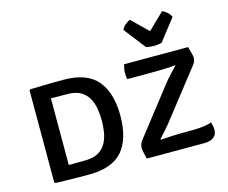

<svg xmlns="http://www.w3.org/2000/svg" viewBox="-107 -928 1285 1081"><g transform="rotate(-15 535.0 -387.0)"><path d="M541 -272Q541 -136.5 480.5 -66.5Q420 3.5 284 3.5Q247 3.5 217.2 3Q187.5 2.5 157.5 2Q127.5 1.5 89.5 0.5L84 -5V-540.5L89.5 -546Q128 -547 158 -547.8Q188 -548.5 217.5 -549Q247 -549.5 284 -549.5Q419.5 -549.5 480.2 -477.2Q541 -405 541 -272ZM433 -272Q433 -305.5 427.5 -339.8Q422 -374 406.5 -402.5Q391 -431 361.2 -448.5Q331.5 -466 283 -466Q256 -466 234.5 -466.2Q213 -466.5 188.5 -467V-78Q213.5 -78 234.8 -78.5Q256 -79 283 -79Q331.5 -79 361.2 -96.2Q391 -113.5 406.5 -142Q422 -170.5 427.5 -204.5Q433 -238.5 433 -272ZM839.5 -382Q853 -399 873.5 -421.5Q894 -444 913 -463.5L910.5 -466Q894.5 -463.5 865 -462.2Q835.5 -461 807.8 -460.5Q780 -460 769 -460H632Q628 -476 628 -495Q628 -508 630 -520Q632 -532 636 -545.5H1009Q1019.5 -509.5 1022 -498Q1024.5 -486.5 1024.5 -480Q1024.5 -459 1011 -442L795.5 -166.5Q781.5 -148.5 761.5 -126Q741.5 -103.5 724.5 -85L726.5 -81.5Q757.5 -84 786.8 -85.2Q816 -86.5 838.5 -87L917 -87.5Q950.5 -88 978.2 -91.5Q1006 -95 1024 -103Q1027.5 -91.5 1029.8 -81Q1032 -70.5 1032 -57Q1032 -29.5 1012.5 -14.5Q993 0.5 958.5 0.5H622Q613.5 -34 611.5 -45.2Q609.5 -56.5 609.5 -63.5Q609.5 -86 623.5 -105ZM780 -607.5 682.5 -733Q690 -749.5 705 -762Q720 -774.5 732.5 -778.5L826 -687.5L919.5 -778.5Q932 -774.5 946.8 -762Q961.5 -749.5 969 -733L871.5 -607.5Q851 -601.5 826 -601.5Q800.5 -601.5 780 -607.5Z"/></g></svg>

Font: Signika SC
Style: Regular
Weight: 400
Designer: Anna Giedryś
Foundry: Anna Giedryś
Version: Version 2.000; ttfautohint (v1.8.3) -l 8 -r 50 -G 200 -x 9 -